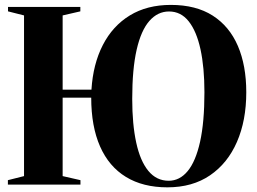

<svg xmlns="http://www.w3.org/2000/svg" viewBox="-20 -772 1075 803"><path d="M680 11.5Q578 11.5 506.8 -32Q435.5 -75.5 398.5 -159.5Q361.5 -243.5 361.5 -363.5H242V-35.5L316.5 -18.5V0H13V-18.5L80.5 -35.5V-707.5L13.5 -724.5V-743H316V-724.5L242 -707.5V-397H362.5Q369 -503.5 410 -583.5Q451 -663.5 523 -707.5Q595 -751.5 694.5 -751.5Q799.5 -751.5 869.5 -706.8Q939.5 -662 974.8 -580Q1010 -498 1010 -386Q1010 -268 971 -178.5Q932 -89 858.5 -38.8Q785 11.5 680 11.5ZM685.5 -16Q731.5 -16 765 -56.5Q798.5 -97 816.8 -179.2Q835 -261.5 835 -386Q835 -490 818.5 -565.8Q802 -641.5 769.2 -682.8Q736.5 -724 687 -724Q639.5 -724 604.8 -684.5Q570 -645 551.5 -564Q533 -483 533 -358.5Q533 -252 549.8 -175.2Q566.5 -98.5 600.5 -57.2Q634.5 -16 685.5 -16Z"/></svg>

Font: Merriweather 144pt
Style: Bold
Weight: 700
Version: Version 2.100